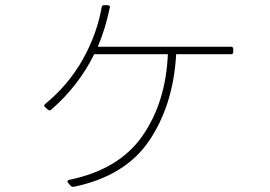

<svg xmlns="http://www.w3.org/2000/svg" viewBox="-20 -682 1040 740"><path d="M879 -493V-482Q879 -473 870 -473H659Q648 -278 555.5 -140.5Q463 -3 264 38H261Q256 38 252 34L243 23Q240 20 240 17Q240 13 247 11Q438 -28 528.5 -157.5Q619 -287 627 -473H343Q283 -351 177 -259Q172 -254 165 -259L154 -269Q150 -273 150 -275Q150 -277 154 -281Q244 -355 299 -453Q354 -551 372 -655Q374 -663 382 -662H396Q406 -660 403 -652Q386 -570 357 -502H870Q879 -502 879 -493Z"/></svg>

Font: LINE Seed JP_TTF Thin
Style: Regular
Weight: 250
Designer: LY Corporation & Fontrix & Fontworks
Version: Version 1.008